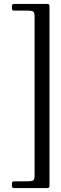

<svg xmlns="http://www.w3.org/2000/svg" viewBox="-20 -794 307 965"><path d="M228.7 139.9V-762.8C228.3 -771 225.5 -773.8 217.3 -774.1H51.1C43 -773.8 40.1 -771 39.8 -762.8V-752.1C40.1 -744 43 -741.1 51.1 -740.8H102.3C156.2 -740.8 153.8 -739 153.8 -696V72.8C153.8 115.8 156.2 117.5 102.3 117.5H51.1C43 117.9 40.1 120.7 39.8 128.9V139.9C40.1 148.1 43 150.9 51.1 151.3H217.3C225.5 150.9 228.3 148.1 228.7 139.9Z"/></svg>

Font: Margiela Serif
Style: Regular
Weight: 400
Designer: Andreas Faust, Stefan Endress
Version: Version 1.002;FEAKit 1.0